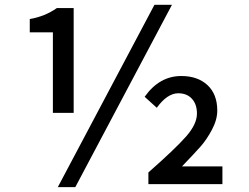

<svg xmlns="http://www.w3.org/2000/svg" viewBox="-20 -770 1040 803"><path d="M201.2 -297.9V-634.8H104.5V-690.4Q168 -701.2 217.8 -736.3H288.1V-297.9ZM221.7 12.7 626 -750H699.2L294.9 12.7ZM600.6 0V-48.8Q713.9 -148.4 758.8 -199.7Q803.7 -251 803.7 -294.9Q803.7 -334 782.7 -356.9Q761.7 -379.9 725.6 -379.9Q679.7 -379.9 635.7 -319.3L585 -365.2Q646.5 -452.1 738.3 -452.1Q806.6 -452.1 847.7 -414.1Q888.7 -376 888.7 -307.6Q888.7 -269.5 866.7 -228Q844.7 -186.5 819.3 -157.7Q793.9 -128.9 741.2 -74.2H910.2V0Z"/></svg>

Font: GenEi Gothic M SemiBold
Style: Regular
Weight: 500
Designer: o_tamon (Modified); [Source Han Sans]
Ryoko NISHIZUKA  (kana & ideographs); Paul D. Hunt (Latin, Greek & Cyrillic); Wenl
Version: Version 1.1a;Original Version 1.004